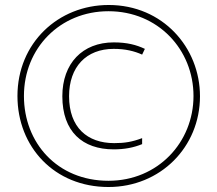

<svg xmlns="http://www.w3.org/2000/svg" viewBox="-20 -742 871 770"><path d="M415 8C623 8 782 -152 782 -356C782 -552 632 -722 416 -722C213 -722 50 -569 50 -357C50 -153 198 8 415 8ZM415 -17C210 -17 76 -169 76 -357C76 -549 221 -697 415 -697C614 -697 756 -543 756 -357C756 -172 614 -17 415 -17ZM436 -143C479 -143 516 -150 550 -164V-188C510 -173 480 -168 438 -168C330 -168 257 -231 257 -356C257 -474 326 -546 436 -546C483 -546 519 -537 550 -523L561 -546C527 -562 490 -572 436 -572C311 -572 230 -488 230 -356C230 -214 311 -143 436 -143Z"/></svg>

Font: Noto Sans Devanagari SemiCondensed Thin
Style: Regular
Weight: 100
Width: 4
Designer: Jelle Bosma - Monotype Design Team
Foundry: Monotype Imaging Inc.
Version: Version 2.004